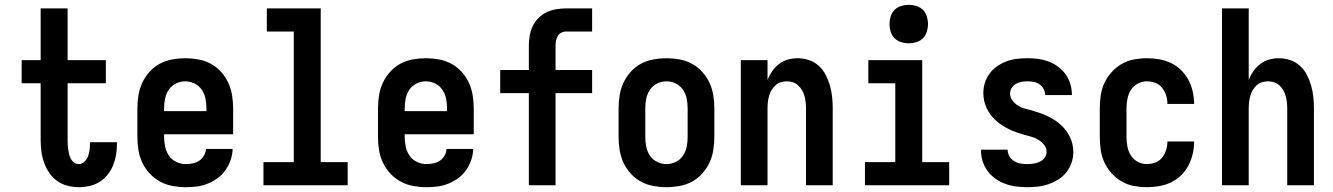

<svg xmlns="http://www.w3.org/2000/svg" viewBox="-20 -770 5540 798"><path d="M308 8Q284 8 260.5 2Q237 -4 217.5 -18Q198 -32 184.5 -52Q171 -72 163 -94.5Q155 -117 152 -141Q149 -165 149 -189V-424H70V-520H149V-735H261V-520H420V-424H261V-189Q261 -178 261.5 -168Q262 -158 263.5 -148Q265 -138 267.5 -128Q270 -118 275 -109Q280 -100 288.5 -94Q297 -88 308 -88Q321 -88 331 -98Q341 -108 346 -121Q351 -134 352.5 -147.5Q354 -161 354 -175V-179H466V-169Q466 -147 462 -124.5Q458 -102 449.5 -81.5Q441 -61 426.5 -43Q412 -25 393 -13.5Q374 -2 352 3Q330 8 308 8Z M752 8Q725 8 697.5 3Q670 -2 646 -15Q622 -28 603 -48Q584 -68 572 -93Q560 -118 555.5 -145.5Q551 -173 551 -200V-320Q551 -347 555.5 -374.5Q560 -402 571.5 -426.5Q583 -451 601.5 -471.5Q620 -492 644 -505Q668 -518 695.5 -523Q723 -528 750 -528Q777 -528 804.5 -523Q832 -518 856 -505Q880 -492 898.5 -471.5Q917 -451 928.5 -426.5Q940 -402 944.5 -374.5Q949 -347 949 -320V-212H662V-200Q662 -180 666.5 -159.5Q671 -139 682.5 -122.5Q694 -106 713 -97Q732 -88 752 -88Q767 -88 781.5 -91Q796 -94 808 -102Q820 -110 827.5 -123Q835 -136 836 -151H947Q946 -127 938.5 -105Q931 -83 917.5 -63.5Q904 -44 885 -30Q866 -16 844 -7Q822 2 799 5Q776 8 752 8ZM662 -308H838V-320Q838 -340 834 -360Q830 -380 818.5 -397Q807 -414 788.5 -423Q770 -432 750 -432Q730 -432 711.5 -423Q693 -414 681.5 -397Q670 -380 666 -360Q662 -340 662 -320Z M1075 0V-96H1201V-639H1089V-735H1313V-96H1425V0Z M1752 8Q1725 8 1697.5 3Q1670 -2 1646 -15Q1622 -28 1603 -48Q1584 -68 1572 -93Q1560 -118 1555.5 -145.5Q1551 -173 1551 -200V-320Q1551 -347 1555.5 -374.5Q1560 -402 1571.5 -426.5Q1583 -451 1601.5 -471.5Q1620 -492 1644 -505Q1668 -518 1695.5 -523Q1723 -528 1750 -528Q1777 -528 1804.5 -523Q1832 -518 1856 -505Q1880 -492 1898.5 -471.5Q1917 -451 1928.5 -426.5Q1940 -402 1944.5 -374.5Q1949 -347 1949 -320V-212H1662V-200Q1662 -180 1666.5 -159.5Q1671 -139 1682.5 -122.5Q1694 -106 1713 -97Q1732 -88 1752 -88Q1767 -88 1781.5 -91Q1796 -94 1808 -102Q1820 -110 1827.5 -123Q1835 -136 1836 -151H1947Q1946 -127 1938.5 -105Q1931 -83 1917.5 -63.5Q1904 -44 1885 -30Q1866 -16 1844 -7Q1822 2 1799 5Q1776 8 1752 8ZM1662 -308H1838V-320Q1838 -340 1834 -360Q1830 -380 1818.5 -397Q1807 -414 1788.5 -423Q1770 -432 1750 -432Q1730 -432 1711.5 -423Q1693 -414 1681.5 -397Q1670 -380 1666 -360Q1662 -340 1662 -320Z M2178 0V-383H2059V-479H2178V-580Q2178 -601 2181.5 -621.5Q2185 -642 2194 -661Q2203 -680 2218 -695Q2233 -710 2251.5 -719Q2270 -728 2291 -731.5Q2312 -735 2332 -735H2441V-639H2332Q2322 -639 2312.5 -634Q2303 -629 2298 -620Q2293 -611 2291 -601Q2289 -591 2289 -580V-479H2441V-383H2289V0Z M2750 8Q2723 8 2695.5 3Q2668 -2 2644 -15Q2620 -28 2601.5 -48.5Q2583 -69 2571.5 -93.5Q2560 -118 2555.5 -145.5Q2551 -173 2551 -200V-320Q2551 -347 2555.5 -374.5Q2560 -402 2571.5 -426.5Q2583 -451 2601.5 -471.5Q2620 -492 2644 -505Q2668 -518 2695.5 -523Q2723 -528 2750 -528Q2777 -528 2804.5 -523Q2832 -518 2856 -505Q2880 -492 2898.5 -471.5Q2917 -451 2928.5 -426.5Q2940 -402 2944.5 -374.5Q2949 -347 2949 -320V-200Q2949 -173 2944.5 -145.5Q2940 -118 2928.5 -93.5Q2917 -69 2898.5 -48.5Q2880 -28 2856 -15Q2832 -2 2804.5 3Q2777 8 2750 8ZM2750 -88Q2770 -88 2788.5 -97Q2807 -106 2818.5 -123Q2830 -140 2834 -160Q2838 -180 2838 -200V-320Q2838 -340 2834 -360Q2830 -380 2818.5 -397Q2807 -414 2788.5 -423Q2770 -432 2750 -432Q2730 -432 2711.5 -423Q2693 -414 2681.5 -397Q2670 -380 2666 -360Q2662 -340 2662 -320V-200Q2662 -180 2666 -160Q2670 -140 2681.5 -123Q2693 -106 2711.5 -97Q2730 -88 2750 -88Z M3059 0V-520H3170V-438Q3178 -458 3190 -475Q3202 -492 3218.5 -504.5Q3235 -517 3255 -522.5Q3275 -528 3296 -528Q3320 -528 3343 -520Q3366 -512 3383.5 -496Q3401 -480 3412 -458.5Q3423 -437 3429.5 -414Q3436 -391 3438.5 -367.5Q3441 -344 3441 -320V0H3330V-320Q3330 -333 3328.5 -346Q3327 -359 3323.5 -371.5Q3320 -384 3313.5 -395Q3307 -406 3297.5 -415Q3288 -424 3275.5 -428Q3263 -432 3250 -432Q3237 -432 3224.5 -428Q3212 -424 3202.5 -415Q3193 -406 3186.5 -395Q3180 -384 3176.5 -371.5Q3173 -359 3171.5 -346Q3170 -333 3170 -320V0Z M3575 0V-96H3701V-424H3589V-520H3813V-96H3925V0ZM3757 -590Q3741 -590 3725 -595Q3709 -600 3698 -611Q3687 -622 3682 -638Q3677 -654 3677 -670Q3677 -686 3682 -702Q3687 -718 3698 -729Q3709 -740 3725 -745Q3741 -750 3757 -750Q3773 -750 3789 -745Q3805 -740 3816 -729Q3827 -718 3832 -702Q3837 -686 3837 -670Q3837 -654 3832 -638Q3827 -622 3816 -611Q3805 -600 3789 -595Q3773 -590 3757 -590Z M4249 8Q4226 8 4203 5Q4180 2 4158 -6Q4136 -14 4117 -27.5Q4098 -41 4084.5 -59.5Q4071 -78 4064 -100.5Q4057 -123 4057 -146V-148H4168V-147Q4168 -133 4175.5 -120.5Q4183 -108 4195 -100.5Q4207 -93 4221 -90.5Q4235 -88 4249 -88Q4262 -88 4275.5 -90Q4289 -92 4301 -97.5Q4313 -103 4321.5 -114Q4330 -125 4330 -138Q4330 -155 4319.5 -168Q4309 -181 4295 -189.5Q4281 -198 4265.5 -202Q4250 -206 4234.5 -210.5Q4219 -215 4203.5 -220.5Q4188 -226 4173.5 -233Q4159 -240 4145.5 -249Q4132 -258 4120 -268.5Q4108 -279 4098 -292Q4088 -305 4081 -320Q4074 -335 4070.5 -350.5Q4067 -366 4067 -383Q4067 -405 4073.5 -426Q4080 -447 4093.5 -465Q4107 -483 4125.5 -495.5Q4144 -508 4164.5 -515.5Q4185 -523 4207 -525.5Q4229 -528 4251 -528Q4274 -528 4296 -525Q4318 -522 4339 -514Q4360 -506 4378 -492.5Q4396 -479 4409 -461Q4422 -443 4428.5 -421Q4435 -399 4435 -377V-375H4324Q4324 -388 4317.5 -400Q4311 -412 4300.5 -419.5Q4290 -427 4277 -429.5Q4264 -432 4251 -432Q4239 -432 4226.5 -430Q4214 -428 4203 -422Q4192 -416 4185 -405Q4178 -394 4178 -382Q4178 -366 4188 -352.5Q4198 -339 4212 -330.5Q4226 -322 4242 -318Q4258 -314 4273.5 -309.5Q4289 -305 4304.5 -299.5Q4320 -294 4334.5 -287Q4349 -280 4362.5 -271.5Q4376 -263 4388 -252Q4400 -241 4410 -228Q4420 -215 4427 -200.5Q4434 -186 4437.5 -170Q4441 -154 4441 -138Q4441 -115 4433.5 -93.5Q4426 -72 4412 -54Q4398 -36 4378.5 -24Q4359 -12 4338 -4.5Q4317 3 4294 5.5Q4271 8 4249 8Z M4747 8Q4720 8 4693 3Q4666 -2 4642.5 -15.5Q4619 -29 4600.5 -49.5Q4582 -70 4570.5 -94.5Q4559 -119 4555 -146Q4551 -173 4551 -200V-320Q4551 -347 4555 -374Q4559 -401 4570.5 -425.5Q4582 -450 4600.5 -470.5Q4619 -491 4642.5 -504.5Q4666 -518 4693 -523Q4720 -528 4747 -528Q4773 -528 4798.5 -523.5Q4824 -519 4847 -508Q4870 -497 4888.5 -479Q4907 -461 4919 -438.5Q4931 -416 4937 -390.5Q4943 -365 4943 -340V-338H4832V-339Q4832 -357 4826.5 -374Q4821 -391 4810 -405Q4799 -419 4782 -425.5Q4765 -432 4747 -432Q4727 -432 4709 -422.5Q4691 -413 4680.5 -396.5Q4670 -380 4666 -360Q4662 -340 4662 -320V-200Q4662 -180 4666 -160Q4670 -140 4680.5 -123.5Q4691 -107 4709 -97.5Q4727 -88 4747 -88Q4765 -88 4782 -94.5Q4799 -101 4810 -115Q4821 -129 4826.5 -146Q4832 -163 4832 -181V-182H4943V-180Q4943 -155 4937 -129.5Q4931 -104 4919 -81.5Q4907 -59 4888.5 -41Q4870 -23 4847 -12Q4824 -1 4798.5 3.5Q4773 8 4747 8Z M5059 0V-735H5170V-438Q5178 -458 5190 -475Q5202 -492 5218.5 -504.5Q5235 -517 5255 -522.5Q5275 -528 5296 -528Q5320 -528 5343 -520Q5366 -512 5383.5 -496Q5401 -480 5412 -458.5Q5423 -437 5429.5 -414Q5436 -391 5438.5 -367.5Q5441 -344 5441 -320V0H5330V-320Q5330 -333 5328.5 -346Q5327 -359 5323.5 -371.5Q5320 -384 5313.5 -395Q5307 -406 5297.5 -415Q5288 -424 5275.5 -428Q5263 -432 5250 -432Q5237 -432 5224.5 -428Q5212 -424 5202.5 -415Q5193 -406 5186.5 -395Q5180 -384 5176.5 -371.5Q5173 -359 5171.5 -346Q5170 -333 5170 -320V0Z"/></svg>

Font: Iosevka Algr
Style: Bold
Weight: 700
Monospace: yes
Designer: Belleve Invis
Foundry: Belleve Invis
Version: Version 26.0.2; ttfautohint (v1.8.3)